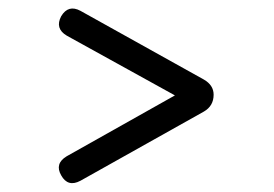

<svg xmlns="http://www.w3.org/2000/svg" viewBox="-20 -548 633 444"><path d="M121.5 -142.5Q106 -169.5 134 -186.5L406 -339.5V-315.5L134.5 -465.5Q106.5 -482 121.5 -510.5Q138 -538 166 -523L451.5 -364Q474 -351 474 -329Q474 -303 451.5 -290L166 -130Q137 -114.5 121.5 -142.5Z"/></svg>

Font: Jura Light SemiBold
Style: Regular
Weight: 600
Version: Version 5.106